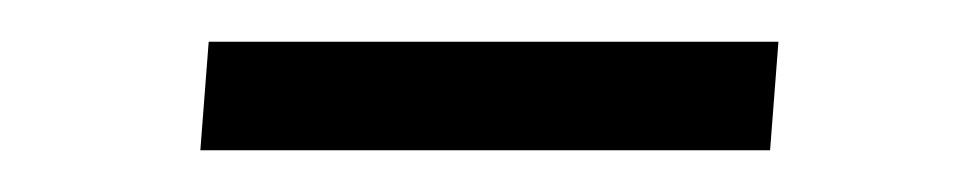

<svg xmlns="http://www.w3.org/2000/svg" viewBox="-20 -314 464 92"><path d="M76 -242 80 -294H353L349 -242Z"/></svg>

Font: Muli Light
Style: Italic
Weight: 300
Italic angle: -4.541°
Designer: Vernon Adams
Foundry: Vernon Adams
Version: Version 2.100; ttfautohint (v1.8.1.43-b0c9)